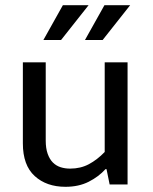

<svg xmlns="http://www.w3.org/2000/svg" viewBox="-20 -710 589 739"><path d="M383 -470H471V0H402L390 -59H386Q360 -30 321.5 -10.5Q283 9 232 9Q159 9 113.5 -32.5Q68 -74 68 -158V-470H156V-169Q156 -139 163.5 -118Q171 -97 183.5 -84.5Q196 -72 213 -66.5Q230 -61 250 -61Q290 -61 322 -78Q354 -95 383 -125ZM215 -556H147L222 -690H321ZM375 -556H307L382 -690H481Z"/></svg>

Font: Ek Mukta
Style: Regular
Weight: 400
Designer: Girish Dalvi and Yashodeep Gholap
Foundry: Ek Type
Version: Version 2.538;PS 1.001;hotconv 16.6.51;makeotf.lib2.5.65220;